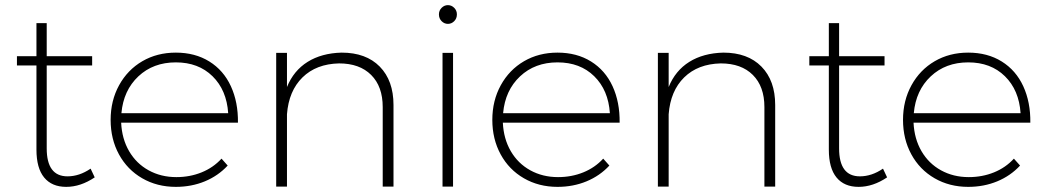

<svg xmlns="http://www.w3.org/2000/svg" viewBox="-20 -727 4079 748"><path d="M349 -36Q294 1 238 1Q182 1 152 -35.5Q122 -72 122 -144V-472H46V-508H122V-637H162V-508H339V-472H162V-149Q162 -40 243 -40Q289 -40 333 -70Z M907 -249H452Q455 -186 483 -138Q511 -90 559 -63.5Q607 -37 667 -37Q720 -37 765.5 -55.5Q811 -74 843 -109L867 -82Q830 -42 778 -20.5Q726 1 665 1Q592 1 534 -32.5Q476 -66 443.5 -125.5Q411 -185 411 -260Q411 -335 444 -395Q477 -455 534.5 -488.5Q592 -522 665 -522Q740 -522 795.5 -487.5Q851 -453 879.5 -391Q908 -329 907 -249ZM869 -286Q863 -376 808 -430Q753 -484 665 -484Q577 -484 519 -429.5Q461 -375 453 -286Z M1513 -318V0H1471V-310Q1471 -390 1426 -435Q1381 -480 1301 -480Q1212 -478 1158.5 -425.5Q1105 -373 1098 -282V0H1056V-521H1098V-388Q1124 -452 1178.5 -486Q1233 -520 1311 -522Q1406 -522 1459.5 -467.5Q1513 -413 1513 -318Z M1704 -521H1745V0H1704ZM1760 -671Q1760 -655 1749.5 -644.5Q1739 -634 1725 -634Q1711 -634 1700.5 -644.5Q1690 -655 1690 -671Q1690 -686 1700.5 -696.5Q1711 -707 1725 -707Q1739 -707 1749.5 -696.5Q1760 -686 1760 -671Z M2394 -249H1939Q1942 -186 1970 -138Q1998 -90 2046 -63.5Q2094 -37 2154 -37Q2207 -37 2252.5 -55.5Q2298 -74 2330 -109L2354 -82Q2317 -42 2265 -20.5Q2213 1 2152 1Q2079 1 2021 -32.5Q1963 -66 1930.5 -125.5Q1898 -185 1898 -260Q1898 -335 1931 -395Q1964 -455 2021.5 -488.5Q2079 -522 2152 -522Q2227 -522 2282.5 -487.5Q2338 -453 2366.5 -391Q2395 -329 2394 -249ZM2356 -286Q2350 -376 2295 -430Q2240 -484 2152 -484Q2064 -484 2006 -429.5Q1948 -375 1940 -286Z M3000 -318V0H2958V-310Q2958 -390 2913 -435Q2868 -480 2788 -480Q2699 -478 2645.5 -425.5Q2592 -373 2585 -282V0H2543V-521H2585V-388Q2611 -452 2665.5 -486Q2720 -520 2798 -522Q2893 -522 2946.5 -467.5Q3000 -413 3000 -318Z M3436 -36Q3381 1 3325 1Q3269 1 3239 -35.5Q3209 -72 3209 -144V-472H3133V-508H3209V-637H3249V-508H3426V-472H3249V-149Q3249 -40 3330 -40Q3376 -40 3420 -70Z M3994 -249H3539Q3542 -186 3570 -138Q3598 -90 3646 -63.5Q3694 -37 3754 -37Q3807 -37 3852.5 -55.5Q3898 -74 3930 -109L3954 -82Q3917 -42 3865 -20.5Q3813 1 3752 1Q3679 1 3621 -32.5Q3563 -66 3530.5 -125.5Q3498 -185 3498 -260Q3498 -335 3531 -395Q3564 -455 3621.5 -488.5Q3679 -522 3752 -522Q3827 -522 3882.5 -487.5Q3938 -453 3966.5 -391Q3995 -329 3994 -249ZM3956 -286Q3950 -376 3895 -430Q3840 -484 3752 -484Q3664 -484 3606 -429.5Q3548 -375 3540 -286Z"/></svg>

Font: Montserrat arm2 ExtraLight
Style: Regular
Weight: 275
Designer: Julieta Ulanovsky
Foundry: Julieta Ulanovsky
Version: Version 6.000